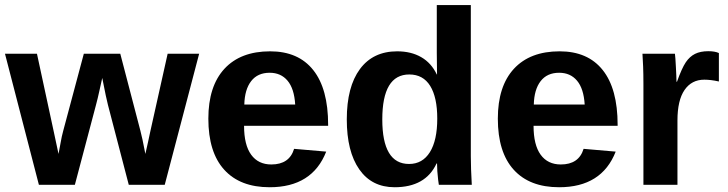

<svg xmlns="http://www.w3.org/2000/svg" viewBox="-23 -745 2933 774"><path d="M363.8 -321.3 278.8 0H133.8L-2.9 -528.3H126L193.4 -215.8Q198.2 -193.4 203.1 -170.4Q208 -147.5 212.9 -124.5Q217.8 -147.9 221.7 -171.4Q225.6 -194.8 231.9 -217.8L314.9 -528.3H461.9L543 -217.8Q546.4 -205.1 551.5 -181.9Q556.6 -158.7 563 -124.5Q568.4 -147.9 573.5 -171.1Q578.6 -194.3 583.5 -217.8L652.8 -528.3H779.8L641.1 0H496.1L412.1 -322.3Q409.2 -333.5 403.3 -360.6Q397.5 -387.7 389.2 -430.7Q382.8 -403.3 377 -376Q371.1 -348.6 363.8 -321.3Z M960.9 -237.8Q960.9 -160.6 989.5 -121.3Q1018.1 -82 1070.8 -82Q1143.6 -82 1162.6 -145L1292 -133.8Q1235.8 9.8 1064 9.8Q944.8 9.8 880.9 -60.8Q816.9 -131.3 816.9 -266.6Q816.9 -397.5 881.8 -467.8Q946.8 -538.1 1065.9 -538.1Q1179.7 -538.1 1239.7 -462.6Q1299.8 -387.2 1299.8 -241.7V-237.8ZM1167 -323.7Q1163.1 -387.7 1136.2 -419.7Q1109.4 -451.7 1064 -451.7Q1015.6 -451.7 989.5 -418Q963.4 -384.3 961.9 -323.7Z M1746.1 0Q1745.1 -4.9 1743.2 -20.5Q1741.2 -36.1 1740 -54.7Q1738.8 -73.2 1738.8 -85.9H1736.8Q1692.4 9.8 1567.9 9.8Q1475.6 9.8 1425.3 -62.3Q1375 -134.3 1375 -263.7Q1375 -395 1428 -466.6Q1481 -538.1 1578.1 -538.1Q1634.3 -538.1 1675 -514.6Q1715.8 -491.2 1737.8 -444.8H1738.8L1737.8 -531.7V-724.6H1875V-115.2Q1875 -90.8 1876 -62Q1877 -33.2 1878.9 0ZM1518.1 -263.7Q1518.1 -84 1626 -84Q1680.2 -84 1710 -131.6Q1739.7 -179.2 1739.7 -267.1Q1739.7 -352.5 1711.2 -398.7Q1682.6 -444.8 1627 -444.8Q1518.1 -444.8 1518.1 -263.7Z M2127.9 -237.8Q2127.9 -160.6 2156.5 -121.3Q2185.1 -82 2237.8 -82Q2310.5 -82 2329.6 -145L2459 -133.8Q2402.8 9.8 2231 9.8Q2111.8 9.8 2047.9 -60.8Q1983.9 -131.3 1983.9 -266.6Q1983.9 -397.5 2048.8 -467.8Q2113.8 -538.1 2232.9 -538.1Q2346.7 -538.1 2406.7 -462.6Q2466.8 -387.2 2466.8 -241.7V-237.8ZM2334 -323.7Q2330.1 -387.7 2303.2 -419.7Q2276.4 -451.7 2231 -451.7Q2182.6 -451.7 2156.5 -418Q2130.4 -384.3 2128.9 -323.7Z M2708 -259.3V0H2570.8V-404.3Q2570.8 -447.8 2569.6 -476.8Q2568.4 -505.9 2566.9 -528.3H2697.8Q2698.7 -523.9 2699.7 -508.8Q2700.7 -493.7 2701.7 -474.9Q2702.6 -456.1 2703.4 -439.5Q2704.1 -422.9 2704.1 -415.5H2706.1Q2725.6 -470.2 2741.7 -494.1Q2757.3 -517.1 2778.8 -527.8Q2800.3 -538.6 2832.5 -538.6Q2858.9 -538.6 2875 -531.2V-416.5Q2842.3 -423.8 2816.4 -423.8Q2765.1 -423.8 2736.6 -382.3Q2708 -340.8 2708 -259.3Z"/></svg>

Font: Arimo
Style: Bold
Weight: 700
Designer: Steve Matteson
Foundry: Monotype Imaging Inc.
Version: Version 1.33